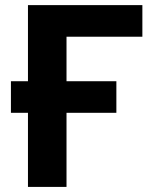

<svg xmlns="http://www.w3.org/2000/svg" viewBox="-20 -734 599 754"><path d="M539.1 -713.9V-589.8H241.2V-415H437V-291H241.2V0H89.8V-291H22.9V-415H89.8V-713.9Z"/></svg>

Font: Droid Sans Thai
Style: Bold
Weight: 700
Designer: Steve Matteson
Foundry: Ascender Corporation
Version: Version 1.00